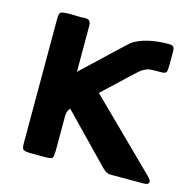

<svg xmlns="http://www.w3.org/2000/svg" viewBox="-80 -565 662 657"><g transform="rotate(15 251.0 -236.5)"><path d="M51.8 -14.2V-457Q51.8 -476.1 57.9 -480Q64 -483.9 92.8 -483.9Q99.6 -483.9 112.8 -483.4Q126 -482.9 132.8 -482.9Q133.8 -482.9 136.5 -483.4Q139.2 -483.9 140.1 -483.9Q155.3 -483.9 159.7 -478.5Q164.1 -473.1 164.1 -460.9V-298.8Q312 -439 317.9 -442.9Q362.8 -471.7 441.9 -472.2Q455.1 -472.2 459.5 -468Q463.9 -463.9 463.9 -449.2V-403.8Q463.9 -383.8 460.9 -377.9Q458 -372.1 442.9 -372.1H422.9Q415 -372.1 410.4 -371.6Q405.8 -371.1 400.4 -370.6Q395 -370.1 390.6 -367.7Q386.2 -365.2 381.1 -363Q376 -360.8 368.9 -354.5Q361.8 -348.1 356 -343Q350.1 -337.9 338.6 -326.9Q327.1 -315.9 317.6 -306.9Q308.1 -297.9 290 -281Q272 -264.2 255.9 -249V-248L488.8 -19Q502 -5.9 502 0Q502 11.2 482.9 11.2H370.1Q367.2 11.2 364.5 11.2Q361.8 11.2 359.9 10.5Q357.9 9.8 355.5 8.8Q353 7.8 352.1 7.8Q351.1 7.8 348.6 6.3Q346.2 4.9 345.7 3.9Q345.2 2.9 342.5 1Q339.8 -1 338.9 -2Q337.9 -2.9 335 -5.9Q332 -8.8 331.1 -9.8L174.8 -170.9H173.8Q164.1 -157.7 164.1 -143.1V-21Q164.1 -14.2 163.6 -9.5Q163.1 -4.9 162.6 -1Q162.1 2.9 160.6 4.9Q159.2 6.8 158.2 7.8Q157.2 8.8 153.6 9.3Q149.9 9.8 147.9 10.5Q146 11.2 140.4 11.2Q134.8 11.2 131.8 11.2H86.9Q64 11.2 57.9 7.1Q51.8 2.9 51.8 -14.2Z"/></g></svg>

Font: CMU Sans Serif Demi Condensed
Style: DemiCondensed
Weight: 600
Width: 3
Version: Version 0.7.0